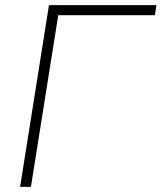

<svg xmlns="http://www.w3.org/2000/svg" viewBox="-20 -725 627 745"><path d="M58 0 170 -705H587L581 -666H206L100 0Z"/></svg>

Font: Nunito Sans 12pt ExtraLight
Style: Italic
Weight: 200
Italic angle: -9°
Designer: Vernon Adams
Foundry: Vernon Adams
Version: Version 3.101;gftools[0.9.27]